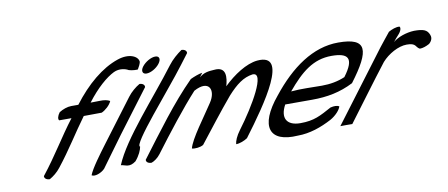

<svg xmlns="http://www.w3.org/2000/svg" viewBox="-63 -889 2770 1186"><g transform="rotate(-10 1322.0 -296.5)"><path d="M304 -374C288 -353 284 -333 292 -325H369C290 -222 228 -114 139 -2C138 11 150 23 172 23C194 11 222 -11 241 -36C321 -137 376 -230 446 -325C484 -325 521 -326 559 -326C582 -336 613 -363 623 -388C608 -397 587 -401 559 -400C539 -400 522 -399 502 -399C565 -482 628 -536 677 -560C713 -577 751 -567 769 -556C792 -549 816 -549 825 -550C835 -566 842 -581 845 -594C844 -629 789 -658 713 -632C612 -598 512 -514 425 -399H380C356 -399 326 -388 304 -374Z M861 -563C842 -538 848 -516 874 -516C901 -516 937 -537 956 -562C976 -588 971 -610 944 -610C918 -610 881 -589 861 -563ZM545 -130C504 -75 446 2 430 44C448 57 491 41 513 18C557 -41 610 -116 652 -172L850 -435C852 -448 840 -460 819 -460C794 -446 763 -420 743 -393Z M1025 -542C887 -359 683 -142 619 14C650 18 669 38 712 6C740 -27 752 -57 756 -78C719 -92 987 -391 1092 -531L1142 -597C1144 -610 1132 -622 1111 -622C1083 -603 1048 -573 1025 -542Z M776 8C775 21 786 32 809 32C827 26 850 9 865 -11C956 -132 1060 -266 1146 -360C1247 -415 1276 -341 1227 -269C1177 -192 1082 -68 1069 -11C1087 -6 1122 -9 1141 -21C1212 -111 1281 -202 1357 -292C1413 -354 1459 -389 1517 -397C1597 -402 1480 -204 1381 -72C1357 -40 1344 -9 1343 10C1366 10 1396 -2 1415 -15C1560 -208 1761 -494 1560 -476C1491 -469 1410 -416 1345 -353C1359 -403 1370 -475 1288 -466C1254 -464 1223 -461 1194 -435L1213 -461C1191 -458 1158 -445 1137 -435C1009 -307 894 -148 776 8Z M1648 -242C1507 -72 1545 37 1728 24C1803 24 1876 -2 1942 -37C1978 -57 2006 -89 2011 -110C1998 -117 1980 -118 1956 -112C1884 -73 1844 -49 1757 -49C1669 -49 1642 -102 1684 -179H1853C1948 -179 2031 -195 2113 -237C2252 -421 2255 -499 2072 -499C1913 -499 1771 -397 1648 -242ZM1734 -252C1824 -360 1902 -425 2017 -425C2121 -425 2154 -390 2073 -282C2029 -263 1980 -254 1927 -254C1864 -254 1799 -258 1734 -252Z M1996 12C2023 11 2045 12 2071 12C2158 -103 2243 -220 2330 -332C2369 -376 2434 -413 2487 -413C2549 -413 2536 -387 2563 -374C2581 -374 2602 -381 2624 -393C2648 -414 2646 -435 2641 -447C2628 -481 2604 -489 2546 -489C2497 -487 2442 -468 2413 -442C2422 -454 2433 -467 2445 -480C2466 -502 2470 -522 2463 -530C2442 -533 2412 -521 2393 -510C2370 -480 2345 -452 2325 -425Z"/></g></svg>

Font: Snowfall
Style: SuperObl
Weight: 400
Designer: Jasper
Foundry: Cannot Into Space Fonts
Version: Version 0.9